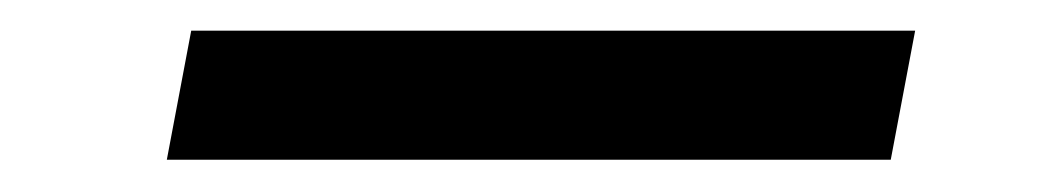

<svg xmlns="http://www.w3.org/2000/svg" viewBox="-20 -388 660 122"><path d="M86 -286.5H546L561.5 -368.5H101.5Z"/></svg>

Font: Monaspace Argon
Style: Italic
Weight: 400
Italic angle: -11°
Designer: Riley Cran & the Lettermatic Team
Foundry: Lettermatic
Version: Version 1.101 (Monaspace Argon)